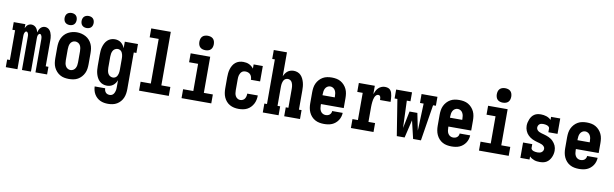

<svg xmlns="http://www.w3.org/2000/svg" viewBox="-55 -1389 7110 2225"><g transform="rotate(10 3500.0 -276.0)"><path d="M7 0V-90H39V-440H7V-530H144V-483Q149 -494 155.5 -504.5Q162 -515 171 -522.5Q180 -530 191.5 -534Q203 -538 215 -538Q231 -538 245 -531.5Q259 -525 269 -514Q279 -503 285.5 -489Q292 -475 296 -460Q299 -474 305 -488Q311 -502 321 -513.5Q331 -525 345 -531.5Q359 -538 374 -538Q390 -538 405 -531Q420 -524 430 -511.5Q440 -499 446 -484.5Q452 -470 455.5 -454Q459 -438 460 -422.5Q461 -407 461 -391V-90H493V0H356V-391Q356 -399 355 -408Q354 -417 351.5 -425Q349 -433 343.5 -440.5Q338 -448 329 -448Q321 -448 315 -440.5Q309 -433 306.5 -425Q304 -417 303.5 -408Q303 -399 303 -391V0H197V-391Q197 -399 196.5 -408Q196 -417 193.5 -425Q191 -433 185 -440.5Q179 -448 171 -448Q162 -448 156.5 -440.5Q151 -433 148.5 -425Q146 -417 145 -408Q144 -399 144 -391V0Z M750 8Q723 8 696 3Q669 -2 645.5 -15.5Q622 -29 603.5 -49.5Q585 -70 573.5 -94.5Q562 -119 558 -146Q554 -173 554 -200V-330Q554 -357 558 -384Q562 -411 573.5 -436Q585 -461 603.5 -481.5Q622 -502 646 -515Q670 -528 696.5 -534.5Q723 -541 750 -541Q777 -541 803.5 -534.5Q830 -528 854 -515Q878 -502 896.5 -481.5Q915 -461 926.5 -436Q938 -411 942 -384Q946 -357 946 -330V-200Q946 -173 942 -146Q938 -119 926.5 -94.5Q915 -70 896.5 -49.5Q878 -29 854.5 -15.5Q831 -2 804 3Q777 8 750 8ZM750 -97Q768 -97 783.5 -106.5Q799 -116 807.5 -131.5Q816 -147 819 -164.5Q822 -182 822 -200V-330Q822 -348 819 -366Q816 -384 807.5 -399.5Q799 -415 783 -424Q767 -433 749 -433Q731 -433 715.5 -423.5Q700 -414 692 -398.5Q684 -383 681 -365.5Q678 -348 678 -330V-200Q678 -182 681 -164.5Q684 -147 692.5 -131.5Q701 -116 716.5 -106.5Q732 -97 750 -97ZM850 -609Q836 -609 822 -613.5Q808 -618 798 -628Q788 -638 783.5 -652Q779 -666 779 -680Q779 -694 783.5 -708Q788 -722 798 -732Q808 -742 822 -746.5Q836 -751 850 -751Q864 -751 878 -746.5Q892 -742 902 -732Q912 -722 916.5 -708Q921 -694 921 -680Q921 -666 916.5 -652Q912 -638 902 -628Q892 -618 878 -613.5Q864 -609 850 -609ZM650 -609Q636 -609 622 -613.5Q608 -618 598 -628Q588 -638 583.5 -652Q579 -666 579 -680Q579 -694 583.5 -708Q588 -722 598 -732Q608 -742 622 -746.5Q636 -751 650 -751Q664 -751 678 -746.5Q692 -742 702 -732Q712 -722 716.5 -708Q721 -694 721 -680Q721 -666 716.5 -652Q712 -638 702 -628Q692 -618 678 -613.5Q664 -609 650 -609Z M1247 213Q1223 213 1199.5 209Q1176 205 1154.5 195Q1133 185 1115 168.5Q1097 152 1085 131.5Q1073 111 1067 88Q1061 65 1060 41H1184Q1184 54 1188 66.5Q1192 79 1200.5 89Q1209 99 1221.5 103.5Q1234 108 1247 108Q1258 108 1269 104Q1280 100 1288 91.5Q1296 83 1301 72.5Q1306 62 1309 51Q1312 40 1313 28.5Q1314 17 1314 5V-77Q1307 -59 1296 -43Q1285 -27 1269.5 -15Q1254 -3 1235 2.5Q1216 8 1197 8Q1173 8 1150.5 0Q1128 -8 1110.5 -24.5Q1093 -41 1082 -62Q1071 -83 1064.5 -106Q1058 -129 1056 -152.5Q1054 -176 1054 -200V-330Q1054 -354 1056 -377.5Q1058 -401 1064.5 -424Q1071 -447 1082 -468Q1093 -489 1110.5 -505.5Q1128 -522 1150.5 -530Q1173 -538 1197 -538Q1216 -538 1235 -532.5Q1254 -527 1269.5 -515Q1285 -503 1296 -487Q1307 -471 1314 -453V-530H1469V-425H1438V5Q1438 32 1434 58.5Q1430 85 1419.5 109.5Q1409 134 1391 154.5Q1373 175 1350 188.5Q1327 202 1300.5 207.5Q1274 213 1247 213ZM1249 -97Q1260 -97 1271 -101.5Q1282 -106 1289.5 -114Q1297 -122 1302 -133Q1307 -144 1309.5 -155Q1312 -166 1313 -177.5Q1314 -189 1314 -200V-330Q1314 -341 1313 -352.5Q1312 -364 1309.5 -375Q1307 -386 1302 -397Q1297 -408 1289.5 -416Q1282 -424 1271 -428.5Q1260 -433 1249 -433Q1231 -433 1215.5 -423.5Q1200 -414 1192 -398.5Q1184 -383 1181 -365.5Q1178 -348 1178 -330V-200Q1178 -182 1181 -164.5Q1184 -147 1192 -131.5Q1200 -116 1215.5 -106.5Q1231 -97 1249 -97Z M1575 0V-105H1695V-630H1589V-735H1819V-105H1925V0Z M2075 0V-105H2195V-425H2089V-530H2319V-105H2425V0ZM2250 -595Q2233 -595 2216 -600Q2199 -605 2187 -617Q2175 -629 2170 -646Q2165 -663 2165 -680Q2165 -697 2170 -714Q2175 -731 2187 -743Q2199 -755 2216 -760Q2233 -765 2250 -765Q2267 -765 2284 -760Q2301 -755 2313 -743Q2325 -731 2330 -714Q2335 -697 2335 -680Q2335 -663 2330 -646Q2325 -629 2313 -617Q2301 -605 2284 -600Q2267 -595 2250 -595Z M2747 8Q2720 8 2693.5 2.5Q2667 -3 2643.5 -16Q2620 -29 2602 -49.5Q2584 -70 2573 -95Q2562 -120 2558 -146.5Q2554 -173 2554 -200V-330Q2554 -354 2556.5 -378.5Q2559 -403 2566 -426.5Q2573 -450 2585.5 -471.5Q2598 -493 2617 -508.5Q2636 -524 2659.5 -531Q2683 -538 2708 -538Q2725 -538 2742.5 -535Q2760 -532 2776 -524.5Q2792 -517 2805.5 -506Q2819 -495 2830 -481V-530H2938V-349H2830Q2830 -365 2825.5 -381Q2821 -397 2810 -409.5Q2799 -422 2783.5 -427.5Q2768 -433 2752 -433Q2740 -433 2728 -429.5Q2716 -426 2707.5 -418Q2699 -410 2693 -399.5Q2687 -389 2683.5 -377.5Q2680 -366 2679 -354Q2678 -342 2678 -330V-200Q2678 -182 2680.5 -165Q2683 -148 2691 -132.5Q2699 -117 2714.5 -107Q2730 -97 2747 -97Q2763 -97 2777.5 -104Q2792 -111 2800.5 -124Q2809 -137 2812.5 -152.5Q2816 -168 2816 -183Q2816 -183 2816 -183.5Q2816 -184 2816 -184H2940Q2940 -184 2940 -183.5Q2940 -183 2940 -182Q2940 -157 2934.5 -131.5Q2929 -106 2917 -83.5Q2905 -61 2887 -42.5Q2869 -24 2846.5 -12.5Q2824 -1 2798.5 3.5Q2773 8 2747 8Z M3031 0V-105H3062V-630H3031V-735H3186V-453Q3193 -471 3204 -487Q3215 -503 3230 -515Q3245 -527 3264 -532.5Q3283 -538 3302 -538Q3325 -538 3347.5 -529.5Q3370 -521 3386 -504Q3402 -487 3412 -466Q3422 -445 3428 -422.5Q3434 -400 3436 -376.5Q3438 -353 3438 -330V-105H3469V0H3283V-105H3314V-330Q3314 -341 3313 -352.5Q3312 -364 3309.5 -375Q3307 -386 3302.5 -396.5Q3298 -407 3290.5 -415.5Q3283 -424 3272 -428.5Q3261 -433 3250 -433Q3239 -433 3228 -428.5Q3217 -424 3209.5 -415.5Q3202 -407 3197.5 -396.5Q3193 -386 3190.5 -375Q3188 -364 3187 -352.5Q3186 -341 3186 -330V-105H3217V0Z M3752 8Q3725 8 3698 3Q3671 -2 3647 -15Q3623 -28 3604.5 -48.5Q3586 -69 3574.5 -94Q3563 -119 3558.5 -146Q3554 -173 3554 -200V-330Q3554 -357 3558 -384Q3562 -411 3573.5 -435.5Q3585 -460 3603.5 -480.5Q3622 -501 3645.5 -514.5Q3669 -528 3696 -533Q3723 -538 3750 -538Q3777 -538 3804 -533Q3831 -528 3854.5 -514.5Q3878 -501 3896.5 -480.5Q3915 -460 3926.5 -435.5Q3938 -411 3942 -384Q3946 -357 3946 -330V-213H3678V-200Q3678 -182 3681 -164Q3684 -146 3693 -130.5Q3702 -115 3718 -106Q3734 -97 3752 -97Q3765 -97 3777.5 -100.5Q3790 -104 3799.5 -112Q3809 -120 3814.5 -131.5Q3820 -143 3820 -156H3944Q3943 -132 3936 -109.5Q3929 -87 3916 -67.5Q3903 -48 3884.5 -32.5Q3866 -17 3844.5 -8Q3823 1 3799.5 4.5Q3776 8 3752 8ZM3822 -317V-330Q3822 -348 3819 -365.5Q3816 -383 3807.5 -398.5Q3799 -414 3783.5 -423.5Q3768 -433 3750 -433Q3732 -433 3716.5 -423.5Q3701 -414 3692.5 -398.5Q3684 -383 3681 -365.5Q3678 -348 3678 -330V-317Z M4068 0V-105H4132V-425H4068V-530H4256V-432Q4263 -452 4273 -471.5Q4283 -491 4298 -506Q4313 -521 4333 -529.5Q4353 -538 4374 -538Q4392 -538 4409.5 -533Q4427 -528 4438.5 -514.5Q4450 -501 4455.5 -483.5Q4461 -466 4463.5 -448.5Q4466 -431 4467 -413.5Q4468 -396 4468 -378H4344Q4344 -384 4343.5 -390Q4343 -396 4342.5 -402Q4342 -408 4340 -414Q4338 -420 4334.5 -424.5Q4331 -429 4325 -431Q4319 -433 4313 -433Q4299 -433 4288.5 -421.5Q4278 -410 4272.5 -396.5Q4267 -383 4264 -368.5Q4261 -354 4259.5 -339.5Q4258 -325 4257 -310.5Q4256 -296 4256 -281V-105H4334V0Z M4608 0 4540 -425H4507V-530H4694V-425H4651L4663 -105L4704 -306H4796L4837 -105L4849 -425H4806V-530H4993V-425H4960L4892 0H4800L4750 -211L4700 0Z M5252 8Q5225 8 5198 3Q5171 -2 5147 -15Q5123 -28 5104.5 -48.5Q5086 -69 5074.5 -94Q5063 -119 5058.5 -146Q5054 -173 5054 -200V-330Q5054 -357 5058 -384Q5062 -411 5073.5 -435.5Q5085 -460 5103.5 -480.5Q5122 -501 5145.5 -514.5Q5169 -528 5196 -533Q5223 -538 5250 -538Q5277 -538 5304 -533Q5331 -528 5354.5 -514.5Q5378 -501 5396.5 -480.5Q5415 -460 5426.5 -435.5Q5438 -411 5442 -384Q5446 -357 5446 -330V-213H5178V-200Q5178 -182 5181 -164Q5184 -146 5193 -130.5Q5202 -115 5218 -106Q5234 -97 5252 -97Q5265 -97 5277.5 -100.5Q5290 -104 5299.5 -112Q5309 -120 5314.5 -131.5Q5320 -143 5320 -156H5444Q5443 -132 5436 -109.5Q5429 -87 5416 -67.5Q5403 -48 5384.5 -32.5Q5366 -17 5344.5 -8Q5323 1 5299.5 4.5Q5276 8 5252 8ZM5322 -317V-330Q5322 -348 5319 -365.5Q5316 -383 5307.5 -398.5Q5299 -414 5283.5 -423.5Q5268 -433 5250 -433Q5232 -433 5216.5 -423.5Q5201 -414 5192.5 -398.5Q5184 -383 5181 -365.5Q5178 -348 5178 -330V-317Z M5575 0V-105H5695V-425H5589V-530H5819V-105H5925V0ZM5750 -595Q5733 -595 5716 -600Q5699 -605 5687 -617Q5675 -629 5670 -646Q5665 -663 5665 -680Q5665 -697 5670 -714Q5675 -731 5687 -743Q5699 -755 5716 -760Q5733 -765 5750 -765Q5767 -765 5784 -760Q5801 -755 5813 -743Q5825 -731 5830 -714Q5835 -697 5835 -680Q5835 -663 5830 -646Q5825 -629 5813 -617Q5801 -605 5784 -600Q5767 -595 5750 -595Z M6291 8Q6274 8 6257.5 6Q6241 4 6225.5 -1.5Q6210 -7 6196 -15.5Q6182 -24 6170 -36V0H6062V-181H6170V-136Q6170 -124 6179.5 -115.5Q6189 -107 6200 -103.5Q6211 -100 6223 -98.5Q6235 -97 6247 -97Q6259 -97 6271 -99.5Q6283 -102 6293 -109Q6303 -116 6309 -127Q6315 -138 6315 -151Q6315 -166 6304.5 -178Q6294 -190 6280.5 -196.5Q6267 -203 6252 -207Q6237 -211 6222.5 -215Q6208 -219 6193.5 -224Q6179 -229 6165 -235.5Q6151 -242 6138.5 -251Q6126 -260 6115 -270.5Q6104 -281 6095.5 -293.5Q6087 -306 6081 -320.5Q6075 -335 6072 -350Q6069 -365 6069 -380Q6069 -400 6073.5 -419.5Q6078 -439 6085.5 -457.5Q6093 -476 6105 -492Q6117 -508 6134 -519Q6151 -530 6170.5 -534Q6190 -538 6210 -538Q6227 -538 6243 -535.5Q6259 -533 6274.5 -528Q6290 -523 6304 -514.5Q6318 -506 6330 -494V-530H6438V-349H6330V-394Q6330 -406 6320.5 -414Q6311 -422 6300 -426Q6289 -430 6277.5 -431.5Q6266 -433 6254 -433Q6242 -433 6231 -430.5Q6220 -428 6211 -420.5Q6202 -413 6197.5 -402Q6193 -391 6193 -380Q6193 -365 6203 -352.5Q6213 -340 6227 -333.5Q6241 -327 6255.5 -323Q6270 -319 6285 -315Q6300 -311 6314.5 -306Q6329 -301 6342.5 -294.5Q6356 -288 6369 -279.5Q6382 -271 6392.5 -260Q6403 -249 6412 -236.5Q6421 -224 6427 -210Q6433 -196 6436 -181Q6439 -166 6439 -150Q6439 -130 6434.5 -110Q6430 -90 6421.5 -71.5Q6413 -53 6400 -37Q6387 -21 6369.5 -10.5Q6352 0 6331.5 4Q6311 8 6291 8Z M6752 8Q6725 8 6698 3Q6671 -2 6647 -15Q6623 -28 6604.5 -48.5Q6586 -69 6574.5 -94Q6563 -119 6558.5 -146Q6554 -173 6554 -200V-330Q6554 -357 6558 -384Q6562 -411 6573.5 -435.5Q6585 -460 6603.5 -480.5Q6622 -501 6645.5 -514.5Q6669 -528 6696 -533Q6723 -538 6750 -538Q6777 -538 6804 -533Q6831 -528 6854.5 -514.5Q6878 -501 6896.5 -480.5Q6915 -460 6926.5 -435.5Q6938 -411 6942 -384Q6946 -357 6946 -330V-213H6678V-200Q6678 -182 6681 -164Q6684 -146 6693 -130.5Q6702 -115 6718 -106Q6734 -97 6752 -97Q6765 -97 6777.5 -100.5Q6790 -104 6799.5 -112Q6809 -120 6814.5 -131.5Q6820 -143 6820 -156H6944Q6943 -132 6936 -109.5Q6929 -87 6916 -67.5Q6903 -48 6884.5 -32.5Q6866 -17 6844.5 -8Q6823 1 6799.5 4.5Q6776 8 6752 8ZM6822 -317V-330Q6822 -348 6819 -365.5Q6816 -383 6807.5 -398.5Q6799 -414 6783.5 -423.5Q6768 -433 6750 -433Q6732 -433 6716.5 -423.5Q6701 -414 6692.5 -398.5Q6684 -383 6681 -365.5Q6678 -348 6678 -330V-317Z"/></g></svg>

Font: Iosevka Slab Extrabold
Style: Regular
Weight: 800
Monospace: yes
Designer: Belleve Invis
Foundry: Belleve Invis
Version: Version 11.1.1; ttfautohint (v1.8.3)